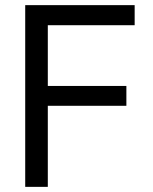

<svg xmlns="http://www.w3.org/2000/svg" viewBox="-20 -727 597 747"><path d="M78.1 -707H503.9V-628.9H166V-392.6H471.7V-315.4H166V0H78.1Z"/></svg>

Font: WEMIX Pretendard
Style: Regular
Weight: 400
Designer: Base glyphs from Inter by Rasmus Andersson; Hangeul glyphs from Noto Sans CJK(Source Han Sans) by Jang Soo-young and Kan
Foundry: Kil Hyung-jin
Version: Version 1.000